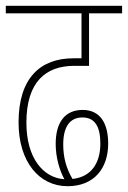

<svg xmlns="http://www.w3.org/2000/svg" viewBox="-20 -642 441 662"><path d="M213 0C304 0 353 -61 353 -147C353 -216 326 -263 265 -263C204 -263 172 -220 172 -146C172 -102 184 -57 202 -24C128 -29 71 -98 71 -219C71 -360 138 -415 236 -415H287V-596H401V-622H0V-596H261V-441H233C120 -441 44 -374 44 -220C44 -84 115 0 213 0ZM198 -144C198 -205 221 -237 264 -237C307 -237 326 -206 326 -147C326 -80 295 -32 230 -25C208 -62 198 -100 198 -144Z"/></svg>

Font: Noto Sans Devanagari ExtraCondensed Thin
Style: Regular
Weight: 100
Width: 2
Designer: Jelle Bosma - Monotype Design Team
Foundry: Monotype Imaging Inc.
Version: Version 2.004